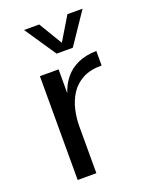

<svg xmlns="http://www.w3.org/2000/svg" viewBox="-137 -795 683 869"><g transform="rotate(-20 205.0 -360.5)"><path d="M84 -500H174V-385Q187 -425 211.5 -455Q236 -485 274 -502Q312 -519 363 -520V-450Q307 -450 270.5 -430Q234 -410 213 -377Q192 -344 183 -304.5Q174 -265 174 -226V0H84ZM88 -721H161L229 -608L297 -721H370L268 -570H190Z"/></g></svg>

Font: Moderustic
Style: Regular
Weight: 400
Designer: Tural Alisoy
Foundry: TAFT Foundry
Version: Version 2.120